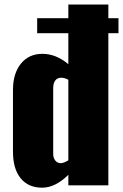

<svg xmlns="http://www.w3.org/2000/svg" viewBox="-20 -830 553 860"><path d="M252.4 -99.1Q264.6 -99.1 286.1 -111.8V-472.7Q268.6 -481.9 254.4 -481.9Q236.8 -481.9 227.5 -469.5Q218.3 -457 218.3 -435.5V-140.1Q218.3 -123 227.5 -111.1Q236.8 -99.1 252.4 -99.1ZM168.9 10.7Q106.9 10.7 72.5 -31.5Q38.1 -73.7 38.1 -150.9V-426.8Q38.1 -501 73.7 -544.9Q109.4 -588.9 169.9 -588.9Q231 -588.9 286.1 -542.5V-681.2H146.5V-748.5H286.1V-809.6H465.3V-748.5H510.7V-681.2H465.3V0H286.1V-46.9Q227.5 10.7 168.9 10.7Z"/></svg>

Font: Oswald
Style: Heavy
Weight: 800
Designer: Vernon Adams
Foundry: Vernon Adams
Version: 3.0; ttfautohint (v0.95) -l 8 -r 50 -G 200 -x 0 -w "G" -W -c